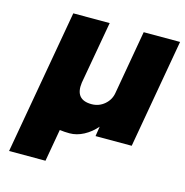

<svg xmlns="http://www.w3.org/2000/svg" viewBox="-100 -594 822 851"><g transform="rotate(15 311.5 -168.5)"><path d="M133 -500H300L249 -213Q238 -132 315 -132Q349 -132 374.5 -154Q400 -176 405 -209L456 -500H623L535 0H369L376 -45Q351 -16 319 1Q287 18 254 18Q231 18 209 15L183 163H16Z"/></g></svg>

Font: Overused Grotesk ExtraBold
Style: Italic
Weight: 800
Italic angle: -10°
Version: Version 0.003